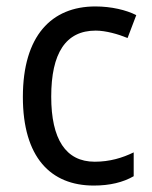

<svg xmlns="http://www.w3.org/2000/svg" viewBox="-20 -566 471 596"><path d="M271 10C321 10 362 0 395 -19V-93C360 -76 321 -64 274 -64C184 -64 139 -134 139 -266C139 -401 184 -471 277 -471C308 -471 347 -460 376 -448L403 -519C372 -535 325 -546 276 -546C140 -546 51 -455 51 -265C51 -78 137 10 271 10Z"/></svg>

Font: Noto Sans Thai Looped SemiCondensed
Style: Regular
Weight: 400
Width: 4
Designer: Sasikarn Vongin, Ben Mitchell
Foundry: The Fontpad Ltd
Version: Version 1.001